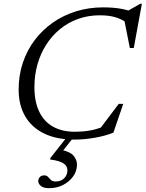

<svg xmlns="http://www.w3.org/2000/svg" viewBox="-20 -720 762 1004"><path d="M521.5 -58.5 497.5 -40 601 -177H624.5L573 -26.5Q533.5 -10 477.2 0Q421 10 370.5 10Q276 10 210.8 -21.8Q145.5 -53.5 111.5 -112.2Q77.5 -171 77.5 -251.5Q77.5 -326.5 99.5 -392Q121.5 -457.5 161.8 -510.8Q202 -564 257 -602.2Q312 -640.5 378.5 -661Q445 -681.5 520 -681.5Q546 -681.5 571.5 -679.5Q597 -677.5 622 -672.5Q647 -667.5 671.5 -658.5L641 -659L713.5 -700.5H722L679.5 -469H659L629.5 -617.5L654 -595Q616.5 -620 583 -630Q549.5 -640 502 -640Q441 -640 388.2 -621Q335.5 -602 293.5 -567.5Q251.5 -533 221.5 -486Q191.5 -439 175.8 -383Q160 -327 160 -265Q160 -188 185.2 -135.8Q210.5 -83.5 258 -57.2Q305.5 -31 372.5 -31Q411 -31 447.2 -37Q483.5 -43 521.5 -58.5ZM270.5 229Q298.5 229 315.5 212.2Q332.5 195.5 332.5 170Q332.5 148.5 312.2 134.5Q292 120.5 241.5 114L244.5 105L346.5 -24.5H382.5L278.5 107L295 62.5Q346 72.5 364.2 93.8Q382.5 115 382.5 140.5Q382.5 174.5 362.5 202.5Q342.5 230.5 309.8 247.2Q277 264 237 264Q207 264 193.5 252.2Q180 240.5 180 227Q180 215 188.2 206Q196.5 197 211.5 197Q224 197 231 205Q238 213 246.2 221Q254.5 229 270.5 229Z"/></svg>

Font: Newsreader 20pt
Style: Italic
Weight: 400
Italic angle: -17°
Version: Version 1.003